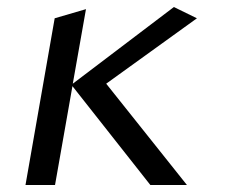

<svg xmlns="http://www.w3.org/2000/svg" viewBox="-20 -526 640 546"><path d="M186 -281 136.5 0H52.5L135.5 -474L224.5 -500L187 -288L474.5 -506L540 -474L282 -288L511.5 0H407.5Z"/></svg>

Font: JuliaMono Black
Style: Italic
Weight: 900
Italic angle: -9°
Monospace: yes
Designer: cormullion
Foundry: corm
Version: Version 0.057; ttfautohint (v1.8.4)